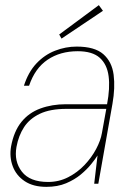

<svg xmlns="http://www.w3.org/2000/svg" viewBox="-20 -714 519 746"><path d="M160 12Q109 12 76 -10Q43 -32 29.5 -68Q16 -104 23 -145Q34 -204 63 -240Q92 -276 137 -292.5Q182 -309 236 -309H396Q408 -372 402 -418Q396 -464 367.5 -489.5Q339 -515 282 -515Q214 -515 165 -482Q116 -449 93 -381H73Q90 -434 121.5 -467.5Q153 -501 194 -517Q235 -533 278 -533Q348 -533 381.5 -503.5Q415 -474 421.5 -423.5Q428 -373 417 -311L362 0H346L359 -110Q351 -97 334.5 -76.5Q318 -56 294 -36Q270 -16 237 -2Q204 12 160 12ZM167 -7Q209 -7 245 -25.5Q281 -44 308.5 -73Q336 -102 353.5 -135Q371 -168 376 -197L393 -291H238Q175 -291 135 -272Q95 -253 73.5 -220Q52 -187 44 -143Q34 -87 65 -47Q96 -7 167 -7ZM219 -564 210 -580 364 -694 380 -672Z"/></svg>

Font: DM Sans 10pt Thin
Style: Italic
Weight: 250
Italic angle: -10°
Version: Version 4.004;gftools[0.9.30]